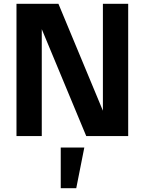

<svg xmlns="http://www.w3.org/2000/svg" viewBox="-20 -710 755 1002"><path d="M430 0 143 -690H285L572 0ZM66 0V-690H198V0ZM517 0V-690H649V0ZM297 272V60H420L378 272Z"/></svg>

Font: Radio Canada Big SemiBold
Style: Regular
Weight: 600
Designer: Étienne Aubert Bonn
Foundry: Coppers and Brasses
Version: Version 1.001